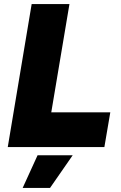

<svg xmlns="http://www.w3.org/2000/svg" viewBox="-20 -720 593 940"><path d="M135 -700H320L231 -170H520L491 0H18ZM164 40H336L225 200H91Z"/></svg>

Font: Oak Sans Black
Style: Italic
Weight: 900
Italic angle: -9.5°
Foundry: Erik Kennedy, Walven
Version: Version 1.000